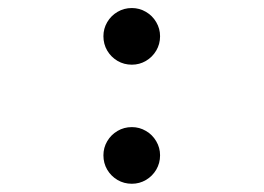

<svg xmlns="http://www.w3.org/2000/svg" viewBox="-20 -500 640 466"><path d="M231 -412Q231 -430.5 240.2 -446.2Q249.5 -462 265.2 -471.2Q281 -480.5 300 -480.5Q318.5 -480.5 334.2 -471.2Q350 -462 359.2 -446.2Q368.5 -430.5 368.5 -412Q368.5 -393 359.2 -377.2Q350 -361.5 334.2 -352.2Q318.5 -343 300 -343Q281 -343 265.2 -352.2Q249.5 -361.5 240.2 -377.2Q231 -393 231 -412ZM231 -123Q231 -141.5 240.2 -157.2Q249.5 -173 265.2 -182.2Q281 -191.5 300 -191.5Q318.5 -191.5 334.2 -182.2Q350 -173 359.2 -157.2Q368.5 -141.5 368.5 -123Q368.5 -104 359.2 -88.2Q350 -72.5 334.2 -63.2Q318.5 -54 300 -54Q281 -54 265.2 -63.2Q249.5 -72.5 240.2 -88.2Q231 -104 231 -123Z"/></svg>

Font: JuliaMono Medium
Style: Regular
Weight: 500
Monospace: yes
Designer: cormullion
Foundry: corm
Version: Version 0.054; ttfautohint (v1.8.4)